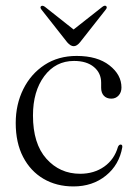

<svg xmlns="http://www.w3.org/2000/svg" viewBox="-20 -660 484 690"><path d="M416.5 -345.5Q416.5 -328 406.2 -316.8Q396 -305.5 380 -305.5Q363 -305.5 353.2 -316Q343.5 -326.5 343.5 -344.5V-363Q343.5 -397.5 317.5 -419.2Q291.5 -441 246 -441Q180 -441 139.2 -386.5Q98.5 -332 98.5 -245Q98.5 -143.5 146.8 -89.5Q195 -35.5 268 -35.5Q318 -35.5 354.5 -61.2Q391 -87 404 -132.5Q408 -140.5 413.5 -140.5Q420.5 -140.5 419.5 -131Q408.5 -67.5 360.5 -28.8Q312.5 10 244 10Q183 10 136.2 -17.5Q89.5 -45 63 -96Q36.5 -147 36.5 -218Q36.5 -285 63.8 -339.8Q91 -394.5 140.2 -426.8Q189.5 -459 255.5 -459Q330 -459 373.2 -425.2Q416.5 -391.5 416.5 -345.5ZM267.5 -508Q256 -494 245 -494Q233.5 -494 221.5 -508L129 -625.5Q122.5 -634 128 -638Q133 -641.5 141.5 -635.5L244.5 -554L348 -635.5Q356.5 -642 361.5 -638Q366.5 -633.5 360 -625.5Z"/></svg>

Font: Fraunces 72pt S000 Light
Style: Regular
Weight: 300
Version: Version 1.000; ttfautohint (v1.8.3)